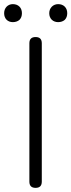

<svg xmlns="http://www.w3.org/2000/svg" viewBox="-36 -908 345 928"><path d="M106 -364V-30C106 -10 116 0 136 0C156 0 166 -10 166 -30V-364V-699C166 -719 156 -729 136 -729C116 -729 106 -719 106 -699ZM58 -876C50 -884 39 -888 26 -888C2 -888 -16 -870 -16 -844C-16 -817 2 -801 26 -801C39 -801 50 -805 58 -812C66 -820 70 -831 70 -844C70 -857 66 -868 58 -876ZM277 -876C269 -884 258 -888 245 -888C221 -888 202 -870 202 -844C202 -817 221 -801 245 -801C258 -801 269 -805 277 -812C285 -820 289 -831 289 -844C289 -857 285 -868 277 -876Z"/></svg>

Font: GenSenRounded2 TW L
Style: Regular
Weight: 300
Version: Version 2.100;PS 2.1;hotconv 16.6.51;makeotf.lib2.5.65220 DE